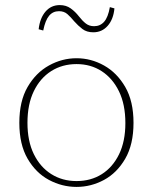

<svg xmlns="http://www.w3.org/2000/svg" viewBox="-20 -722 601 755"><path d="M281 13Q224 13 172.5 -14.5Q121 -42 88.5 -98Q56 -154 56 -239Q56 -324 88.5 -380Q121 -436 172.5 -464.5Q224 -493 281 -493Q338 -493 389 -464.5Q440 -436 472.5 -380Q505 -324 505 -239Q505 -154 472.5 -98Q440 -42 389 -14.5Q338 13 281 13ZM281 -10Q337 -10 380 -37Q423 -64 448 -115Q473 -166 473 -238Q473 -311 448 -362.5Q423 -414 380 -442Q337 -470 281 -470Q225 -470 181.5 -442.5Q138 -415 113 -363.5Q88 -312 88 -239Q88 -167 113 -116Q138 -65 181.5 -37.5Q225 -10 281 -10ZM132 -607Q137 -651 159 -676.5Q181 -702 215 -702Q240 -702 258 -689Q276 -676 290 -658Q304 -640 317.5 -629.5Q331 -619 350 -619Q374 -619 389.5 -636.5Q405 -654 412 -694L430 -689Q426 -646 403.5 -620.5Q381 -595 347 -595Q321 -595 304 -608Q287 -621 272 -638Q258 -655 245 -666.5Q232 -678 212 -678Q188 -678 173 -660Q158 -642 150 -602Z"/></svg>

Font: Source Serif 4 SmText ExtraLight
Style: Regular
Weight: 200
Designer: Frank Grießhammer
Foundry: Adobe
Version: Version 4.005;hotconv 1.1.0;makeotfexe 2.6.0